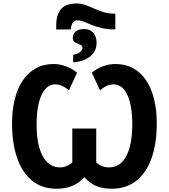

<svg xmlns="http://www.w3.org/2000/svg" viewBox="-20 -1100 993 1129"><path d="M310.5 -926.8V-950.7Q311 -990.7 320.8 -1015.9Q330.6 -1041 347.4 -1054.9Q364.3 -1068.8 385.5 -1074.2Q406.7 -1079.6 430.2 -1079.6Q457 -1079.6 482.2 -1070.6Q507.3 -1061.5 533.2 -1049.8Q559.1 -1038.1 587.6 -1029.1Q616.2 -1020 650.4 -1020H658.2V-927.2H650.9Q609.9 -927.2 576.9 -935.3Q543.9 -943.4 518.3 -953.9Q492.7 -964.4 472.9 -972.4Q453.1 -980.5 438 -980.5Q418 -980.5 408.4 -967.3Q398.9 -954.1 396 -926.8ZM410.2 -733.4V-778.3Q439.5 -783.2 452.1 -795.2Q464.8 -807.1 464.8 -818.4Q464.8 -830.1 456.3 -835Q447.8 -839.8 436.5 -843.5Q425.3 -847.2 416.7 -854Q408.2 -860.8 408.2 -876.5Q408.2 -901.4 425.5 -915.3Q442.9 -929.2 474.1 -929.2Q509.3 -929.2 528.6 -907.2Q547.9 -885.3 547.9 -848.1Q548.3 -815.9 531.5 -791Q514.6 -766.1 483.6 -751.5Q452.6 -736.8 410.2 -733.4ZM312.5 9.8Q225.6 9.8 167.2 -38.8Q108.9 -87.4 79.8 -174.1Q50.8 -260.7 50.8 -373Q50.8 -451.7 66.7 -515.9Q82.5 -580.1 113.8 -626.7Q145 -673.3 190.7 -698.5Q236.3 -723.6 295.9 -723.6Q332.5 -723.6 370.1 -709.2Q407.7 -694.8 433.1 -672.4L385.7 -569.3Q369.1 -582.5 348.9 -593.3Q328.6 -604 306.2 -604Q279.3 -604 258.8 -587.9Q238.3 -571.8 224.1 -541.3Q210 -510.7 202.6 -467.3Q195.3 -423.8 195.3 -368.7Q194.8 -289.6 210.9 -232.9Q227.1 -176.3 258.1 -146Q289.1 -115.7 333.5 -115.7Q353 -115.7 370.8 -123.3Q388.7 -130.9 405.3 -144V-344.2H545.9V-144Q562.5 -129.9 580.8 -122.8Q599.1 -115.7 620.1 -115.7Q665.5 -115.7 696 -145.8Q726.6 -175.8 742.2 -232.4Q757.8 -289.1 757.8 -368.7Q757.8 -424.3 750.5 -467.8Q743.2 -511.2 729 -541.7Q714.8 -572.3 694.3 -588.1Q673.8 -604 647 -604Q624.5 -604 604 -593.3Q583.5 -582.5 567.9 -569.3L520 -672.4Q545.9 -695.3 583.5 -709.5Q621.1 -723.6 657.7 -723.6Q717.3 -723.6 762.9 -698.7Q808.6 -673.8 839.6 -627.2Q870.6 -580.6 886.2 -516.4Q901.9 -452.1 901.9 -373Q901.9 -288.6 885.5 -218.3Q869.1 -147.9 835.9 -96.9Q802.7 -45.9 752.9 -18.1Q703.1 9.8 636.7 9.8Q584.5 9.8 545.9 -6.3Q507.3 -22.5 476.1 -57.6Q444.3 -22.9 404.5 -6.6Q364.7 9.8 312.5 9.8Z"/></svg>

Font: Open Sans SemiCondensed
Style: Bold
Weight: 700
Width: 4
Designer: Monotype Design Team
Foundry: Monotype Imaging Inc.
Version: Version 3.003